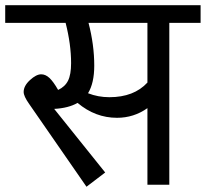

<svg xmlns="http://www.w3.org/2000/svg" viewBox="-40 -709 790 737"><path d="M730 -689V-621.1H609.9V0H525.9V-293.9Q473.6 -256.8 409.2 -256.8Q325.7 -256.8 257.8 -314Q222.7 -293.9 168 -291L363.8 -46.9L292 7.8L71.8 -310.1Q50.8 -339.8 50.8 -356Q50.8 -379.4 75 -401.6Q99.1 -423.8 118.2 -423.8Q134.8 -423.8 149.9 -409.7Q165 -395.5 183.1 -363.8Q209.5 -376 221.2 -399.4Q232.9 -422.9 232.9 -466.8Q232.9 -538.6 211.9 -621.1H-20V-689ZM525.9 -392.1V-621.1H299.8Q321.8 -537.1 321.8 -457Q321.8 -390.1 297.9 -351.1Q336.4 -335.9 379.9 -335.9Q474.1 -335.9 525.9 -392.1Z"/></svg>

Font: FiraGO
Style: Regular
Weight: 400
Designer: bBox Type
Foundry: bBox Type GmbH
Version: Version 1.001;PS 001.001;hotconv 1.0.88;makeotf.lib2.5.64775